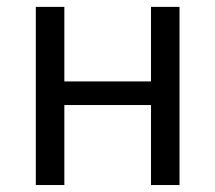

<svg xmlns="http://www.w3.org/2000/svg" viewBox="-20 -532 619 552"><path d="M496.1 0H414.1V-230H165V0H83V-512.2H165V-297.9H414.1V-512.2H496.1Z"/></svg>

Font: ClearSansRegular
Style: Regular
Weight: 400
Foundry: Intel Corporation
Version: Version 1.00